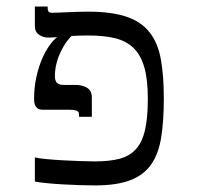

<svg xmlns="http://www.w3.org/2000/svg" viewBox="-20 -560 604 586"><path d="M480 -259.3Q480 -190.4 471.9 -140.4Q463.9 -90.3 441.2 -57.9Q418.5 -25.4 377.2 -9.8Q335.9 5.9 270 5.9Q251 5.9 225.6 5.1Q200.2 4.4 174.6 2.9Q148.9 1.5 125.5 -0.7Q102.1 -2.9 86.4 -5.9V-79.6Q98.1 -76.7 121.1 -74.5Q144 -72.3 170.7 -70.8Q197.3 -69.3 223.9 -68.4Q250.5 -67.4 270 -67.4Q314 -67.4 344.7 -75.4Q375.5 -83.5 394.8 -104.7Q414.1 -126 422.6 -163.3Q431.2 -200.7 431.2 -259.3Q431.2 -317.4 420.4 -354.7Q409.7 -392.1 387.5 -413.6Q365.2 -435.1 331.1 -443.4Q296.9 -451.7 250 -451.7Q220.7 -451.7 198.2 -450.2Q184.1 -435.5 174.6 -419.4Q165 -403.3 158.9 -387.2Q152.8 -371.1 150.1 -356Q147.5 -340.8 147.5 -328.6Q147.5 -314 153.6 -307.4Q159.7 -300.8 175.3 -300.8H210.9Q231.4 -300.8 245.8 -292Q260.3 -283.2 260.3 -262.7V-203.6H221.2V-211.9Q221.2 -218.3 214.8 -221.7Q208.5 -225.1 187.5 -225.1H109.9Q105.5 -225.1 100.8 -226.3Q96.2 -227.5 92.5 -231Q88.9 -234.4 86.4 -240.7Q84 -247.1 84 -256.8Q84 -293.9 91.1 -325.2Q98.1 -356.4 108.6 -380.6Q119.1 -404.8 131.3 -421.6Q143.6 -438.5 154.3 -446.8Q138.7 -445.3 127.9 -445.3Q111.3 -445.3 98.9 -454.1Q86.4 -462.9 86.4 -481V-540H125.5V-534.7Q125.5 -529.3 127.9 -525.1Q130.4 -521 140.1 -521Q147.5 -521 159.2 -521.5Q170.9 -522 185.5 -522.7Q200.2 -523.4 216.3 -523.9Q232.4 -524.4 248.5 -524.4Q320.8 -524.4 366 -509Q411.1 -493.7 436.5 -461.4Q461.9 -429.2 470.9 -379.2Q480 -329.1 480 -259.3Z"/></svg>

Font: Arian AMU Serif
Style: Regular
Weight: 400
Designer: Ruben Hakobyan (Tarumian)
Foundry: Ruben Hakobyan (Tarumian)
Version: Version 1.002